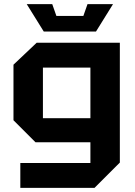

<svg xmlns="http://www.w3.org/2000/svg" viewBox="-20 -766 650 926"><path d="M78 140V20H416V-80H151L45 -186V-454L157 -560H558V18L436 140ZM187 -440V-196H416V-440ZM402 -746H525L443 -614H191L109 -746H232L252 -689H382Z"/></svg>

Font: Tektur SemiBold
Style: Regular
Weight: 600
Designer: Adam Jagosz
Foundry: Adam Jagosz
Version: Version 1.005;gftools[0.9.30]